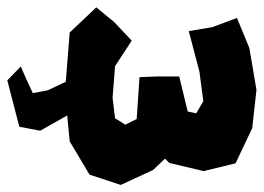

<svg xmlns="http://www.w3.org/2000/svg" viewBox="-129 -436 727 529"><g transform="rotate(90 234.5 -171.5)"><path d="M19.5 -460.9 44.9 -392.6 55.7 -328.1 167 -357.4 249 -368.2 282.2 -348.6 277.3 -325.2 180.7 -301.8V-240.2L182.6 -192.4L297.9 -184.6L313.5 -153.3L295.9 -125L239.3 -118.2L152.3 -125L82 -170.9L31.2 -123L-9.8 -73.2L10.7 -51.8L59.6 0L195.3 10.7L218.8 60.5L226.6 101.6L186.5 120.1L153.3 134.8L191.4 171.9L319.3 138.7L330.1 81.1L288.1 6.8L359.4 0L451.2 -54.7L479.5 -140.6L438.5 -229.5L407.2 -262.7L418.9 -274.4L441.4 -369.1L419.9 -457L323.2 -502.9L217.8 -514.6L102.5 -495.1Z"/></g></svg>

Font: MaokenAssortedSans-Lite
Style: Lite
Weight: 400
Version: Version 1.400